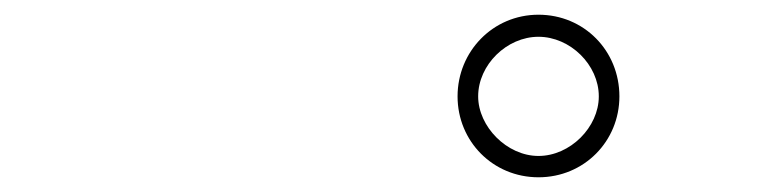

<svg xmlns="http://www.w3.org/2000/svg" viewBox="-20 -766 1040 261"><path d="M602 -635C602 -574 650 -525 712 -525C774 -525 822 -574 822 -635C822 -697 774 -746 712 -746C650 -746 602 -696 602 -635ZM630 -635C630 -678 669 -716 712 -716C755 -716 794 -678 794 -635C794 -593 755 -554 712 -554C669 -554 630 -594 630 -635Z"/></svg>

Font: Noto Sans T Chinese Thin
Style: Regular
Weight: 100
Designer: Ryoko NISHIZUKA (kana & ideographs); Paul D. Hunt (Latin, Greek & Cyrillic); Wenlong ZHANG (bopomofo); Sandoll Communica
Foundry: Adobe Systems Incorporated
Version: Version 1.000;PS 1;hotconv 1.0.78;makeotf.lib2.5.61930